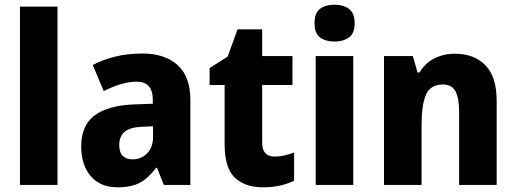

<svg xmlns="http://www.w3.org/2000/svg" viewBox="-20 -788 2199 818"><path d="M225 0H65V-760H225Z M586 -560Q683 -560 737 -510.5Q791 -461 791 -363V0H678L649 -73H645Q613 -30 577 -10Q541 10 480 10Q408 10 367 -37Q326 -84 326 -165Q326 -253 382 -295.5Q438 -338 547 -343L631 -346V-363Q631 -440 562 -440Q530 -440 495 -429.5Q460 -419 422 -400L375 -511Q418 -534 471.5 -547Q525 -560 586 -560ZM587 -248Q533 -246 510.5 -226Q488 -206 488 -171Q488 -138 503.5 -123.5Q519 -109 545 -109Q581 -109 606.5 -134.5Q632 -160 632 -204V-250Z M1150 -121Q1171 -121 1191 -125.5Q1211 -130 1233 -138V-18Q1206 -5 1174 2.5Q1142 10 1100 10Q1024 10 980.5 -31Q937 -72 937 -174V-426H873V-498L950 -547L992 -663H1097V-549H1226V-426H1097V-180Q1097 -121 1150 -121Z M1405 -768Q1443 -768 1467 -750Q1491 -732 1491 -689Q1491 -646 1467 -628.5Q1443 -611 1405 -611Q1367 -611 1343.5 -628.5Q1320 -646 1320 -689Q1320 -733 1343.5 -750.5Q1367 -768 1405 -768ZM1485 -549V0H1325V-549Z M1919 -559Q2000 -559 2048 -510Q2096 -461 2096 -359V0H1936V-313Q1936 -370 1920.5 -399Q1905 -428 1867 -428Q1814 -428 1795 -385Q1776 -342 1776 -253V0H1616V-549H1739L1759 -479H1767Q1791 -519 1830 -539Q1869 -559 1919 -559Z"/></svg>

Font: Noto Sans Ethiopic SemiCondensed ExtraBold
Style: Regular
Weight: 800
Width: 4
Designer: Monotype Design Team
Foundry: Monotype Imaging Inc.
Version: Version 2.102; ttfautohint (v1.8.4.7-5d5b)